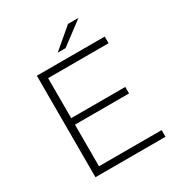

<svg xmlns="http://www.w3.org/2000/svg" viewBox="-201 -1011 1072 1147"><g transform="rotate(-30 334.5 -437.5)"><path d="M122 0V-700H590V-654H173V-378H546V-333H173V-46H605V0ZM299 -757 438 -875H510L353 -757Z"/></g></svg>

Font: Montserrat Light
Style: Regular
Weight: 300
Designer: Julieta Ulanovsky
Foundry: Julieta Ulanovsky
Version: Version 9.000; ttfautohint (v1.8.4.7-5d5b)